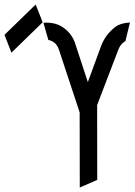

<svg xmlns="http://www.w3.org/2000/svg" viewBox="-20 -839 602 859"><path d="M0 -683.1 139.6 -818.8 170.9 -739.3 31.2 -603.5ZM541 -654.8Q537.6 -652.8 534.7 -650.9Q518.1 -640.1 508.8 -615.2L414.6 -369.1L415 -34.2L336.9 0L336.4 -335.9L243.7 -616.7Q235.4 -641.6 217.3 -652.3Q206.5 -658.7 196.3 -660.2L174.3 -736.8Q181.2 -737.8 187.5 -737.8Q228 -737.8 256.3 -720.2Q303.2 -691.4 318.8 -636.7L373 -471.7L433.1 -635.3Q452.1 -684.6 496.1 -718.8Q518.6 -735.8 561.5 -738.3Q561.5 -738.3 541 -654.8Z"/></svg>

Font: NovaMono
Style: Regular
Weight: 400
Monospace: yes
Version: Version 1.2